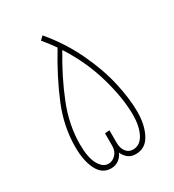

<svg xmlns="http://www.w3.org/2000/svg" viewBox="-165 -765 779 860"><g transform="rotate(-30 225.0 -335.0)"><path d="M285 0Q261 0 245.5 -12.5Q230 -25 222 -44Q214 -25 197 -12.5Q180 0 157 0Q111 0 88 -46Q65 -92 65 -163Q65 -268 107.5 -371.5Q150 -475 219 -589Q190 -630 170 -653L188 -670Q257 -588 301.5 -495Q346 -402 365.5 -316Q385 -230 385 -162Q385 -94 360 -47Q335 0 285 0ZM361 -159Q361 -246 329.5 -356Q298 -466 232 -569Q169 -464 129 -363Q89 -262 89 -163Q89 -95 108.5 -59.5Q128 -24 157 -24Q178 -24 194.5 -41Q211 -58 211 -85V-150L235 -152V-89Q235 -59 248.5 -41.5Q262 -24 284 -24Q321 -24 341 -62.5Q361 -101 361 -159Z"/></g></svg>

Font: Noto Sans Arabic CondThin
Style: Regular
Weight: 250
Width: 3
Designer: Nadine Chahine
Foundry: Monotype Imaging Inc.
Version: Version 1.001